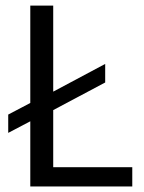

<svg xmlns="http://www.w3.org/2000/svg" viewBox="-20 -676 523 696"><path d="M459.5 0H89.8V-236.3L9.8 -194.3V-260.7L89.8 -302.7V-655.8H172.9V-343.8L361.3 -444.3V-377L172.9 -276.9V-69.8H459.5Z"/></svg>

Font: Varta
Style: Regular
Weight: 400
Designer: Joana Correia, Viktoriya Grabowska, Eben Sorkin
Foundry: Sorkin Type
Version: Version 1.002; ttfautohint (v1.3) -l 8 -r 24 -G 200 -x 12 -H